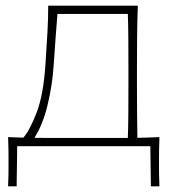

<svg xmlns="http://www.w3.org/2000/svg" viewBox="-20 -514 602 675"><path d="M8.5 141Q9.5 120 9.8 99.2Q10 78.5 10 57.5Q10 36 9.8 14Q9.5 -8 8.5 -32Q33.5 -31 62 -30Q85 -56 109 -118.8Q133 -181.5 140 -291Q144.5 -358 147 -403.8Q149.5 -449.5 149.5 -494H464.5Q462.5 -438 462 -385Q461.5 -332 461.5 -271V-221Q461.5 -167.5 461.8 -122.5Q462 -77.5 463 -29.5Q482.5 -30 502 -30.5Q521.5 -31 540.5 -32Q539.5 -8 539.2 14Q539 36 539 57.5Q539 78.5 539.2 99.2Q539.5 120 540.5 141H510.5L508.5 0H40.5L38.5 141ZM195.5 -29H353.5Q372 -29 391.2 -29Q410.5 -29 429.5 -29Q431 -77 431.2 -122.2Q431.5 -167.5 431.5 -221V-271Q431.5 -325 431.2 -370.8Q431 -416.5 429.5 -465H182Q178.5 -423.5 175.5 -381.8Q172.5 -340 168.5 -282Q164 -215 147.5 -145.8Q131 -76.5 101 -29.5Q125 -29 148.8 -29Q172.5 -29 195.5 -29Z"/></svg>

Font: Commissioner Flair Thin
Style: Regular
Weight: 100
Designer: Kostas Bartsokas
Foundry: Kostas Bartsokas
Version: Version 1.000; ttfautohint (v1.8.3)